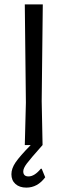

<svg xmlns="http://www.w3.org/2000/svg" viewBox="-20 -661 308 875"><path d="M174 0Q118 63 102 84.5Q86 106 86 120Q86 143 110 143Q137 143 166 108H170L186 147Q151 194 100 194Q69 194 50.5 177.5Q32 161 32 133Q32 107 51 79Q70 51 120 0H93L98 -193L93 -641H175L170 -200Z"/></svg>

Font: Alegreya Sans SC
Style: Regular
Weight: 400
Designer: Juan Pablo del Peral
Foundry: Huerta Tipografica
Version: Version 2.007